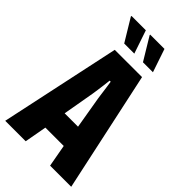

<svg xmlns="http://www.w3.org/2000/svg" viewBox="-266 -958 1035 1035"><g transform="rotate(45 251.5 -440.5)"><path d="M0 0 147 -688H355L503 0H342L319 -127H179L156 0ZM198 -255H300L269 -438Q268 -446 266 -459Q264 -472 262 -488.5Q260 -505 257.5 -521Q255 -537 253 -551H245Q243 -534 240.5 -513Q238 -492 235 -472Q232 -452 230 -438ZM302 -748 224 -877V-881H333L378 -748ZM159 -748 81 -877 82 -881H191L236 -748Z"/></g></svg>

Font: Archivo ExtraCondensed ExtraBold
Style: Regular
Weight: 800
Width: 2
Designer: Hector Gatti
Foundry: Omnibus-Type
Version: Version 2.001